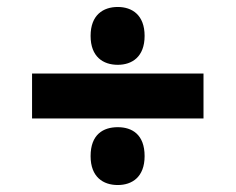

<svg xmlns="http://www.w3.org/2000/svg" viewBox="-20 -599 677 551"><path d="M318 -413C359 -413 395 -436 395 -496C395 -556 359 -579 318 -579C276 -579 240 -556 240 -496C240 -436 276 -413 318 -413ZM72 -388V-259H564V-388ZM318 -68C359 -68 395 -91 395 -151C395 -213 359 -234 318 -234C276 -234 240 -213 240 -151C240 -91 276 -68 318 -68Z"/></svg>

Font: Noto Sans Bengali Black
Style: Regular
Weight: 900
Designer: Jelle Bosma - Monotype Design Team
Foundry: Monotype Imaging Inc.
Version: Version 2.003